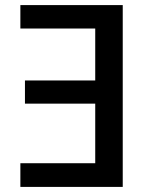

<svg xmlns="http://www.w3.org/2000/svg" viewBox="-20 -734 597 754"><path d="M60 0V-93H354V-327H78V-418H354V-622H60V-714H462V0Z"/></svg>

Font: Noto Sans Medium
Style: Regular
Weight: 500
Designer: Monotype Design Team
Foundry: Monotype Imaging Inc.
Version: Version 2.007